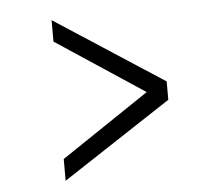

<svg xmlns="http://www.w3.org/2000/svg" viewBox="-41 -631 642 562"><g transform="rotate(-5 280.0 -350.0)"><path d="M130 -178V-114L450 -324V-378L130 -586V-523L389 -352Z"/></g></svg>

Font: RazerF5 Light
Style: Regular
Weight: 300
Foundry: Razer Inc.
Version: Version 2